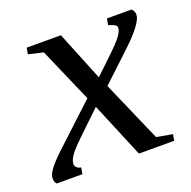

<svg xmlns="http://www.w3.org/2000/svg" viewBox="-102 -549 637 639"><g transform="rotate(-20 216.0 -229.5)"><path d="M69.3 -41Q69.3 -27.3 89.8 -22L85.9 0H-4.4Q-12.2 -6.3 -12.2 -21Q-12.2 -34.7 3.2 -54.7Q18.6 -74.7 54.7 -107.9L188 -231.9L104 -424.8L51.8 -437L55.7 -459H176.8L247.6 -284.2L308.1 -341.8Q339.4 -371.6 352.1 -388.7Q364.7 -405.8 364.7 -418Q364.7 -422.9 360.4 -426.5Q356 -430.2 335.9 -437L339.8 -459H426.3Q436.5 -451.2 436.5 -438Q436.5 -409.2 369.1 -345.2L264.6 -247.1L358.4 -32.2L415 -22L411.1 0H286.1L204.6 -195.3L121.1 -115.2Q94.2 -89.4 81.8 -72.5Q69.3 -55.7 69.3 -41Z"/></g></svg>

Font: Liberation Serif
Style: Italic
Weight: 400
Italic angle: -16.333°
Designer: Steve Matteson
Foundry: Ascender Corporation
Version: Version 2.1.5